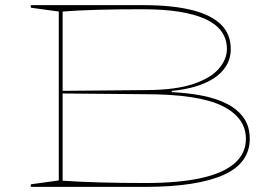

<svg xmlns="http://www.w3.org/2000/svg" viewBox="-20 -728 1063 748"><path d="M536 -708Q651 -708 727 -689Q803 -670 841 -632.5Q879 -595 879 -537Q879 -500 861 -471Q843 -442 811.5 -422Q780 -402 738 -390Q696 -378 649 -374V-369Q714 -366 769.5 -355Q825 -344 866 -322.5Q907 -301 930 -268Q953 -235 953 -187Q953 -141 928 -105.5Q903 -70 852 -47Q801 -24 724.5 -12Q648 0 546 0H100V-10L209 -25V-683L100 -698V-708ZM536 -692Q443 -692 365 -690Q287 -688 224 -683V-24Q355 -15 546 -15Q675 -15 762 -34Q849 -53 893.5 -91.5Q938 -130 938 -187Q938 -270 845.5 -315.5Q753 -361 544 -361L210 -364V-374L544 -377Q662 -377 732 -400.5Q802 -424 833 -461Q864 -498 864 -537Q864 -615 780.5 -653.5Q697 -692 536 -692Z"/></svg>

Font: Kalnia Expanded Thin
Style: Regular
Weight: 250
Width: 7
Designer: Frida Medrano
Foundry: Frida Medrano
Version: Version 1.105